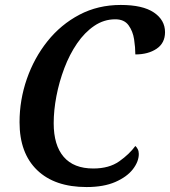

<svg xmlns="http://www.w3.org/2000/svg" viewBox="-20 -746 687 776"><path d="M330 10Q201 10 130 -58.5Q59 -127 59 -252Q59 -342 88.5 -427Q118 -512 172 -579.5Q226 -647 301 -686.5Q376 -726 468 -726Q557 -726 602 -695.5Q647 -665 647 -616Q647 -572 613 -549Q579 -526 527 -526Q527 -554 522 -587Q517 -620 499.5 -644Q482 -668 446 -668Q400 -668 361 -641.5Q322 -615 291.5 -570.5Q261 -526 240 -470.5Q219 -415 208 -357.5Q197 -300 197 -248Q197 -159 237.5 -112Q278 -65 357 -65Q421 -65 462 -94Q503 -123 527 -156Q532 -152 536.5 -143.5Q541 -135 541 -124Q541 -93 517 -62Q493 -31 446 -10.5Q399 10 330 10Z"/></svg>

Font: Noto Serif SemiCondensed SemiBold
Style: Italic
Weight: 600
Width: 4
Italic angle: -12°
Designer: Monotype Design Team
Foundry: Monotype Imaging Inc.
Version: Version 2.014; ttfautohint (v1.8.4.7-5d5b)